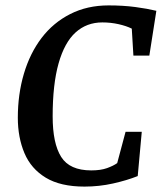

<svg xmlns="http://www.w3.org/2000/svg" viewBox="-20 -680 599 711"><path d="M293 11Q204 11 149.5 -22Q95 -55 70.5 -113Q46 -171 46 -244Q46 -331 68.5 -407Q91 -483 134 -539.5Q177 -596 240 -628Q303 -660 382 -660Q436 -660 481 -654Q526 -648 559 -640L533 -474H474L468 -574Q448 -584 419 -590.5Q390 -597 359 -597Q301 -597 260 -560Q219 -523 197 -445.5Q175 -368 175 -249Q175 -149 206.5 -99Q238 -49 318 -49Q353 -49 376.5 -57.5Q400 -66 414 -76L445 -192H505L490 -28Q450 -12 398.5 -0.5Q347 11 293 11Z"/></svg>

Font: Faustina SemiBold
Style: Italic
Weight: 600
Italic angle: -8°
Designer: Alfonso Garcia
Foundry: http://www.omnibus-type.com
Version: Version 1.200